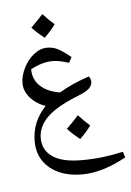

<svg xmlns="http://www.w3.org/2000/svg" viewBox="-65 -733 759 1114"><g transform="rotate(-5 314.5 -176.0)"><path d="M372.1 285.6Q254.9 285.6 184.3 227.1Q113.8 168.5 113.8 70.3Q113.8 -42.5 195.3 -128.9Q164.6 -138.2 135.7 -159.7Q106.9 -181.2 89.8 -210Q72.8 -238.8 72.8 -270.5Q72.8 -313.5 95.7 -359.9Q118.7 -406.2 155.5 -435.3Q192.4 -464.4 232.9 -464.4Q268.1 -464.4 296.9 -449.2Q325.7 -434.1 369.6 -397.9L352.5 -366.2Q293.9 -384.3 257.8 -384.3Q196.3 -384.3 129.9 -347.7Q129.9 -288.6 170.9 -249.8Q211.9 -210.9 285.2 -199.2Q358.4 -243.2 460 -277.3Q471.2 -262.2 471.2 -245.6Q471.2 -225.1 454.6 -208Q438 -190.9 394 -173.3Q302.2 -137.2 251 -102.5Q199.7 -67.9 175 -28.6Q150.4 10.7 150.4 53.7Q150.4 125.5 207.3 164.3Q264.2 203.1 375 203.1Q443.8 203.1 501.2 196Q558.6 189 618.2 175.3L629.4 209Q491.2 285.6 372.1 285.6ZM224.1 -513.2ZM62.5 262.2ZM376.5 14.6ZM352.5 334.5ZM288.6 -596.2Q265.1 -562.5 224.1 -522.9Q179.7 -558.1 152.3 -587.9Q203.6 -639.2 222.2 -661.1Q253.9 -626.5 288.6 -596.2ZM224.1 -513.2ZM222.2 -685.5ZM442.9 6.8Q419.4 40.5 378.4 80.1Q335.4 46.4 306.6 14.6Q351.6 -29.3 376.5 -58.6Q411.1 -21 442.9 6.8ZM376 14.6ZM376.5 -68.4ZM378.4 89.8ZM376.5 -83Z"/></g></svg>

Font: Noto Naskh Arabic
Style: Regular
Weight: 400
Designer: Monotype Design team
Foundry: Monotype Imaging Inc.
Version: Version 1.01